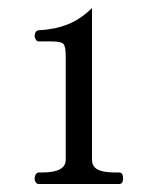

<svg xmlns="http://www.w3.org/2000/svg" viewBox="-20 -759 384 482"><path d="M77 -297Q73 -297 70 -301Q67 -305 67 -311Q67 -317 70 -321.5Q73 -326 77 -326H86Q145 -326 145 -358V-617Q145 -643 139 -649Q133 -655 109 -655H77Q73 -655 70 -659.5Q67 -664 67 -669Q67 -675 70 -679Q73 -683 77 -683Q118 -685 150.5 -698Q183 -711 211 -739V-358Q211 -341 225 -333.5Q239 -326 270 -326H279Q289 -326 289 -311Q289 -297 279 -297Z"/></svg>

Font: Shippori Mincho Medium
Style: Regular
Weight: 500
Designer: FONTDASU
Foundry: FONTDASU / Google Inc. / but / Adobe
Version: Version 3.110; ttfautohint (v1.8.3)